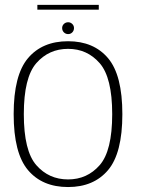

<svg xmlns="http://www.w3.org/2000/svg" viewBox="-20 -769 582 794"><path d="M261.5 4.5Q367.5 4.5 426.8 -65.5Q486 -135.5 486 -297Q486 -458.5 426.8 -528.5Q367.5 -598.5 261.5 -598.5Q155 -598.5 95.8 -528.5Q36.5 -458.5 36.5 -297Q36.5 -135.5 95.8 -65.5Q155 4.5 261.5 4.5ZM261.5 -27Q182 -27 130.2 -86Q78.5 -145 78.5 -297Q78.5 -448.5 130.2 -507.8Q182 -567 261.5 -567Q340.5 -567 392.2 -507.8Q444 -448.5 444 -297Q444 -145 392.2 -86Q340.5 -27 261.5 -27ZM262 -628Q272 -628 279 -635.2Q286 -642.5 286 -653Q286 -663 278.8 -670Q271.5 -677 262 -677Q251.5 -677 244.2 -670Q237 -663 237 -653Q237 -642.5 244.2 -635.2Q251.5 -628 262 -628ZM134.5 -729H388.5V-749H134.5Z"/></svg>

Font: Anybody UltraCondensed Thin ExtraLight
Style: Regular
Weight: 250
Version: Version 1.111